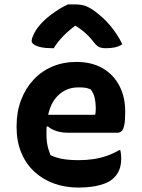

<svg xmlns="http://www.w3.org/2000/svg" viewBox="-20 -833 640 868"><path d="M325 -553Q395 -553 444 -524.5Q493 -496 519.5 -445.5Q546 -395 546 -329V-324Q546 -286 541.5 -266Q537 -246 529 -239.5Q521 -233 511 -233H287Q258 -233 234 -241Q210 -249 196 -262L175 -252L179 -314H410Q412 -321 412.5 -329.5Q413 -338 413 -345Q413 -369 408 -390.5Q403 -412 390 -429Q378 -434 367 -436Q356 -438 335 -438Q270 -438 230 -387.5Q190 -337 190 -234V-229Q190 -209 192 -192Q194 -175 198.5 -160Q203 -145 208 -132Q232 -120 262.5 -114.5Q293 -109 337 -109Q370 -109 401 -113.5Q432 -118 461.5 -128Q491 -138 518 -154H524Q526 -145 527 -136Q528 -127 528 -118Q528 -87 519.5 -66Q511 -45 495 -29Q479 -13 454 -3.5Q429 6 399 10.5Q369 15 336 15Q274 15 222.5 -4Q171 -23 133.5 -58.5Q96 -94 75.5 -144.5Q55 -195 55 -258V-263Q55 -327 75 -380Q95 -433 131 -472Q167 -511 216.5 -532Q266 -553 325 -553ZM287 -813Q294 -813 300.5 -813Q307 -813 319 -813Q344 -813 362.5 -807.5Q381 -802 409 -782Q426 -769 443.5 -753.5Q461 -738 476.5 -719.5Q492 -701 506.5 -679.5Q521 -658 533 -633Q518 -623 500 -619Q482 -615 459 -615Q438 -615 426 -621.5Q414 -628 398 -650Q383 -669 361.5 -687.5Q340 -706 299 -731L354 -716H288L342 -733Q294 -699 266 -670Q238 -641 223 -615H217Q186 -615 165.5 -619.5Q145 -624 134 -631.5Q123 -639 123 -647Q123 -656 128.5 -669.5Q134 -683 146 -702Q158 -719 174.5 -735.5Q191 -752 210.5 -766.5Q230 -781 249.5 -793Q269 -805 287 -813Z"/></svg>

Font: Recursive Casual
Style: Bold
Weight: 700
Version: Version 1.085